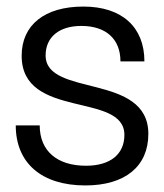

<svg xmlns="http://www.w3.org/2000/svg" viewBox="-20 -552 500 585"><path d="M234 -532C116 -532 46 -476 46 -382C46 -187 359 -273 359 -141C359 -82 316 -47 242 -47C154 -47 101 -92 101 -170H28C28 -55 107 13 240 13C361 13 432 -45 432 -144C432 -331 119 -255 119 -383C119 -439 160 -473 228 -473C303 -473 347 -433 347 -365H420C420 -470 351 -532 234 -532Z"/></svg>

Font: Non Bureau Light
Style: Regular
Weight: 300
Designer: Jona Saucedo
Foundry: Non Foundry
Version: Version 1.000;FEAKit 1.0